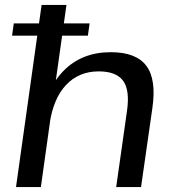

<svg xmlns="http://www.w3.org/2000/svg" viewBox="-20 -760 705 780"><path d="M496 -310Q508 -394 480 -432Q452 -470 381 -470Q300 -470 248 -414.5Q196 -359 181 -254L130 -184L140 -249Q162 -393 236.5 -470.5Q311 -548 430 -548Q533 -548 574.5 -492.5Q616 -437 599 -321L553 0H452ZM149 -740H250L197 -364L146 0H45ZM344 -665 337 -615H29L36 -665Z"/></svg>

Font: Pathway Extreme 28pt Medium
Style: Italic
Weight: 500
Italic angle: -8°
Designer: Eduardo Rodriguez Tunni
Foundry: Eduardo Rodriguez Tunni
Version: Version 1.001;gftools[0.9.26]